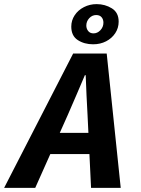

<svg xmlns="http://www.w3.org/2000/svg" viewBox="-63 -912 683 932"><path d="M-43 0 292 -652H455L523 0H379L362 -353Q359 -402 357 -449.5Q355 -497 353 -547H349Q328 -499 308 -451Q288 -403 266 -354L108 0ZM120 -164 145 -267H443L420 -164ZM389 -697Q346 -697 314.5 -717.5Q283 -738 283 -783Q283 -813 299.5 -838Q316 -863 344.5 -877.5Q373 -892 406 -892Q447 -892 480 -871.5Q513 -851 513 -807Q513 -776 496.5 -751Q480 -726 452 -711.5Q424 -697 389 -697ZM391 -750Q410 -750 424.5 -765.5Q439 -781 439 -802Q439 -818 430 -828.5Q421 -839 404 -839Q384 -839 370 -823.5Q356 -808 356 -788Q356 -773 365 -761.5Q374 -750 391 -750Z"/></svg>

Font: Source Code Pro ExtraLight
Style: Bold Italic
Weight: 700
Italic angle: -11°
Monospace: yes
Version: Version 1.016;hotconv 1.0.116;makeotfexe 2.5.65601